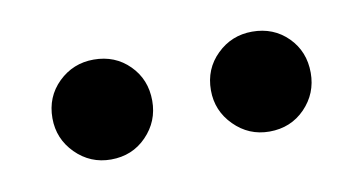

<svg xmlns="http://www.w3.org/2000/svg" viewBox="-31 -784 440 233"><g transform="rotate(-10 189.0 -667.5)"><path d="M287.1 -606.4Q261.7 -606.4 243.7 -624.5Q225.6 -642.6 225.6 -668Q225.6 -694.3 243.7 -711.9Q261.7 -729.5 287.1 -729.5Q313.5 -729.5 331.1 -711.9Q348.6 -694.3 348.6 -668Q348.6 -642.6 331.1 -624.5Q313.5 -606.4 287.1 -606.4ZM91.8 -606.4Q66.4 -606.4 48.3 -624.5Q30.3 -642.6 30.3 -668Q30.3 -694.3 48.3 -711.9Q66.4 -729.5 91.8 -729.5Q118.2 -729.5 135.7 -711.9Q153.3 -694.3 153.3 -668Q153.3 -642.6 135.7 -624.5Q118.2 -606.4 91.8 -606.4Z"/></g></svg>

Font: Reddit Sans
Style: Regular
Weight: 400
Designer: Stephen Hutchings
Foundry: Reddit
Version: Version 1.014